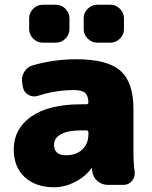

<svg xmlns="http://www.w3.org/2000/svg" viewBox="-20 -780 641 810"><path d="M446 -760Q469 -760 486 -743Q503 -726 503 -703V-657Q503 -634 486 -617Q469 -600 446 -600H390Q367 -600 350 -617Q333 -634 333 -657V-703Q333 -726 350 -743Q367 -760 390 -760ZM160 -760H216Q239 -760 256 -743Q273 -726 273 -703V-657Q273 -634 256 -617Q239 -600 216 -600H160Q137 -600 120 -617Q103 -634 103 -657V-703Q103 -726 120 -743Q137 -760 160 -760ZM353 -215V-221Q353 -230 344 -230H323Q266 -230 237 -213.5Q208 -197 208 -170Q208 -125 258 -125Q301 -125 327 -149Q353 -173 353 -215ZM543 -140Q543 -91 548 -56Q551 -34 537 -17Q523 0 501 0H435Q411 0 392 -15.5Q373 -31 370 -55Q369 -57 368.5 -62Q368 -67 368 -69Q368 -70 367 -70Q365 -70 365 -69Q338 -33 295 -11.5Q252 10 208 10Q131 10 84.5 -32.5Q38 -75 38 -150Q38 -236 111.5 -288Q185 -340 323 -340H344Q353 -340 353 -348Q352 -377 338.5 -388.5Q325 -400 293 -400Q214 -400 141 -376Q120 -369 100.5 -379.5Q81 -390 77 -411L74 -429Q69 -454 81.5 -475.5Q94 -497 117 -504Q206 -530 303 -530Q433 -530 488 -481.5Q543 -433 543 -320Z"/></svg>

Font: Rounded Mplus 1c Black
Style: Regular
Weight: 900
Version: Version 1.059.20150529